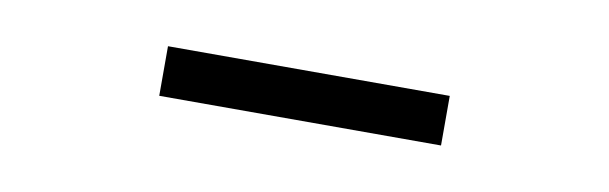

<svg xmlns="http://www.w3.org/2000/svg" viewBox="-23 -712 647 204"><g transform="rotate(10 300.0 -610.0)"><path d="M148.5 -637H452.5V-583.5H148.5Z"/></g></svg>

Font: JuliaMono
Style: Regular
Weight: 400
Monospace: yes
Designer: cormullion
Foundry: corm
Version: Version 0.055; ttfautohint (v1.8.4)